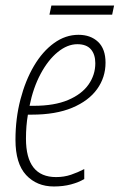

<svg xmlns="http://www.w3.org/2000/svg" viewBox="-20 -665 433 695"><path d="M175 10Q113 10 74.5 -31.5Q36 -73 36 -159Q36 -236 54 -305Q72 -374 103 -426.5Q134 -479 175.5 -509Q217 -539 264 -539Q308 -539 335 -513.5Q362 -488 362 -438Q362 -385 331.5 -342.5Q301 -300 241.5 -275Q182 -250 95 -250H81Q74 -210 74 -163Q74 -24 183 -24Q212 -24 237 -32.5Q262 -41 285 -53V-17Q265 -5 237 2.5Q209 10 175 10ZM102 -282Q177 -282 226.5 -303Q276 -324 300.5 -359Q325 -394 325 -436Q325 -468 309 -486.5Q293 -505 260 -505Q224 -505 189 -476.5Q154 -448 127 -397.5Q100 -347 87 -282ZM159 -612 166 -645H393L386 -612Z"/></svg>

Font: Noto Sans Condensed ExtraLight
Style: Italic
Weight: 200
Width: 3
Italic angle: -12°
Designer: Monotype Design Team
Foundry: Monotype Imaging Inc.
Version: Version 2.013; ttfautohint (v1.8.4.7-5d5b)